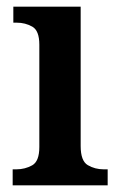

<svg xmlns="http://www.w3.org/2000/svg" viewBox="-20 -556 357 576"><path d="M18 0V-48H29Q55 -48 76.5 -60Q98 -72 98 -115V-422Q98 -464 77 -476Q56 -488 30 -488H20V-536H222V-118Q222 -73 243.5 -60.5Q265 -48 291 -48H303V0Z"/></svg>

Font: Noto Serif Tamil SemiCondensed SemiBold
Style: Italic
Weight: 600
Width: 4
Italic angle: -12°
Designer: Indian Type Foundry, Tom Grace, and the Monotype Design Team
Foundry: Monotype Imaging Inc.
Version: Version 2.003; ttfautohint (v1.8.4.7-5d5b)